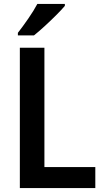

<svg xmlns="http://www.w3.org/2000/svg" viewBox="-20 -957 530 977"><path d="M81 0V-714H206V-107H465V0ZM310 -927Q294 -908 266 -880Q238 -852 207.5 -824Q177 -796 153 -777H71V-790Q96 -822 124 -862.5Q152 -903 170 -937H310Z"/></svg>

Font: Noto Sans Khmer UI SemiCondensed SemiBold
Style: Regular
Weight: 600
Width: 4
Designer: Danh Hong and the Monotype Design Team
Foundry: Monotype Imaging Inc.
Version: Version 2.002; ttfautohint (v1.8.4.7-5d5b)